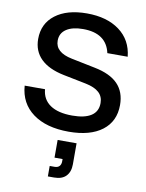

<svg xmlns="http://www.w3.org/2000/svg" viewBox="-103 -756 846 1115"><g transform="rotate(10 320.5 -199.0)"><path d="M331.7 10Q199.2 10 120.4 -47.9Q41.7 -105.8 34.2 -209.2H154.2Q159.2 -149.2 205.8 -117.5Q252.5 -85.8 335.8 -85.8Q409.2 -85.8 447.5 -110.8Q485.8 -135.8 485.8 -185.8Q485.8 -224.2 460 -247.9Q434.2 -271.7 380.8 -282.5L247.5 -309.2Q156.7 -327.5 110.4 -373.3Q64.2 -419.2 64.2 -490Q64.2 -580.8 132.5 -632.9Q200.8 -685 318.3 -685Q436.7 -685 510.4 -630.4Q584.2 -575.8 594.2 -478.3H474.2Q449.2 -591.7 311.7 -591.7Q249.2 -591.7 213.3 -567.9Q177.5 -544.2 177.5 -500Q177.5 -430.8 276.7 -410.8L415.8 -382.5Q509.2 -364.2 554.2 -317.5Q599.2 -270.8 599.2 -194.2Q599.2 -97.5 528.8 -43.8Q458.3 10 331.7 10ZM258.3 286.7V225H286.7Q305.8 225 315.4 214.6Q325 204.2 325 185.8V172.5H277.5V68.3H389.2V192.5Q389.2 236.7 365.4 261.7Q341.7 286.7 295 286.7Z"/></g></svg>

Font: Funnel Display Medium
Style: Regular
Weight: 500
Designer: NORD ID, Kristian Moeller
Foundry: Dicotype
Version: Version 1.000